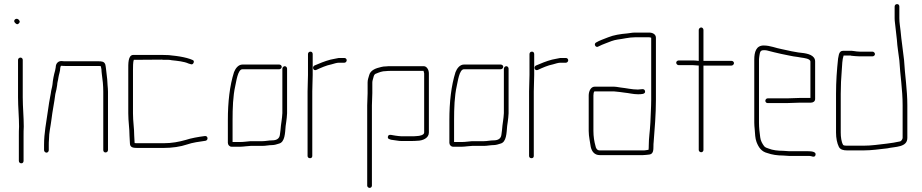

<svg xmlns="http://www.w3.org/2000/svg" viewBox="-20 -740 4498 937"><path d="M68 -448V-265C68 -217 73 -170 73 -122C72 -107 72 -93 72 -79V45C72 52 77 57 84 57C91 57 95 52 95 45V-79C95 -93 95 -107 96 -122C96 -170 91 -217 91 -265V-448C91 -454 86 -459 80 -459C74 -459 68 -454 68 -448ZM53 -629C59 -623 64 -618 72 -626C80 -634 75 -640 70 -645C58 -655 42 -640 53 -629Z M218 -7V-34C218 -39 218 -48 219 -59C219 -94 227 -122 231 -156C236 -199 245 -239 250 -281C254 -298 257 -308 259 -325C259 -336 264 -350 265 -361C267 -376 274 -392 274 -408C275 -411 275 -419 280 -419C287 -418 295 -418 302 -418H459C463 -418 467 -418 472 -417C473 -414 474 -409 475 -402C475 -395 476 -387 477 -378C481 -351 484 -323 484 -292V-8C484 -1 488 4 495 4C502 4 507 -1 507 -8V-292C507 -303 506 -313 505 -324C504 -343 503 -363 500 -381C498 -395 497 -413 494 -425C489 -440 477 -441 459 -441H302C295 -441 288 -441 281 -442C264 -443 252 -430 252 -412C251 -407 250 -401 249 -396C243 -375 238 -351 236 -327C234 -311 230 -303 228 -285C222 -254 217 -225 213 -194C206 -143 195 -91 195 -34V-7C195 -1 201 5 207 5C213 5 218 -1 218 -7Z M769 -472H631C604 -472 606 -428 606 -398V-187C606 -147 612 -114 612 -78C612 -65 614 -54 614 -41C614 -20 630 -18 651 -18H777C820 -18 861 -24 893 -35C918 -44 954 -49 983 -53C998 -56 995 -79 979 -76C948 -72 913 -66 886 -57C854 -48 820 -41 777 -41H651C646 -41 642 -41 637 -42C637 -54 635 -66 635 -78C635 -115 629 -146 629 -187V-398C629 -411 629 -439 633 -448L769 -449C774 -448 780 -448 786 -448H803C808 -448 813 -447 818 -446C846 -443 878 -440 900 -430L910 -427C917 -424 922 -427 925 -434C928 -441 925 -446 918 -448L908 -452C888 -459 862 -464 839 -467L821 -469C814 -470 809 -470 804 -471C794 -471 780 -472 769 -472Z M1343 -425H1163C1143 -425 1129 -406 1122 -388C1101 -322 1092 -242 1092 -154V-43C1092 -33 1100 -24 1110 -24H1154C1161 -24 1170 -25 1179 -26L1203 -28H1260C1277 -28 1293 -32 1309 -32C1319 -32 1332 -36 1341 -39C1371 -46 1371 -91 1374 -125L1377 -146C1379 -164 1380 -166 1381 -187V-405C1381 -411 1376 -417 1370 -417C1364 -417 1358 -411 1358 -405V-188C1357 -169 1356 -166 1354 -149L1351 -127C1349 -110 1349 -99 1346 -83C1344 -63 1329 -55 1308 -55C1292 -55 1276 -51 1260 -51H1202C1188 -50 1169 -47 1154 -47H1115V-154C1115 -212 1117 -271 1128 -320C1133 -340 1140 -402 1163 -402H1343C1349 -402 1355 -408 1355 -414C1355 -420 1349 -425 1343 -425Z M1672 -446C1672 -452 1667 -457 1661 -457H1633C1619 -455 1606 -451 1593 -449C1566 -442 1537 -430 1514 -420C1501 -412 1510 -392 1524 -399C1546 -409 1572 -421 1598 -426C1609 -429 1623 -434 1634 -434H1661C1667 -434 1672 -440 1672 -446ZM1483 -476V-374C1483 -350 1481 -320 1481 -294V21C1481 28 1486 32 1493 32C1500 32 1504 28 1504 21V-294C1504 -319 1506 -351 1506 -374V-476C1506 -483 1502 -488 1495 -488C1488 -488 1483 -483 1483 -476Z M1795 166V-226C1795 -239 1797 -274 1797 -286V-337C1797 -342 1798 -347 1799 -350C1803 -361 1803 -378 1816 -381C1831 -387 1844 -393 1864 -393C1872 -394 1878 -394 1883 -394H2047C2047 -391 2050 -385 2050 -382V-93C2050 -81 2027 -76 2014 -76C2006 -75 1998 -75 1991 -75H1938C1928 -75 1921 -77 1910 -78C1896 -79 1876 -89 1873 -73C1871 -62 1880 -61 1889 -58L1924 -53C1929 -52 1933 -52 1938 -52H1991C1998 -52 2006 -52 2015 -53C2043 -53 2073 -66 2073 -93V-382C2073 -399 2063 -417 2048 -417H1883C1878 -417 1872 -417 1864 -416C1855 -416 1847 -415 1840 -413C1814 -407 1787 -398 1781 -371C1778 -360 1774 -351 1774 -337V-285C1774 -274 1772 -238 1772 -226V166C1772 172 1778 177 1784 177C1790 177 1795 172 1795 166Z M2424 -425H2244C2224 -425 2210 -406 2203 -388C2182 -322 2173 -242 2173 -154V-43C2173 -33 2181 -24 2191 -24H2235C2242 -24 2251 -25 2260 -26L2284 -28H2341C2358 -28 2374 -32 2390 -32C2400 -32 2413 -36 2422 -39C2452 -46 2452 -91 2455 -125L2458 -146C2460 -164 2461 -166 2462 -187V-405C2462 -411 2457 -417 2451 -417C2445 -417 2439 -411 2439 -405V-188C2438 -169 2437 -166 2435 -149L2432 -127C2430 -110 2430 -99 2427 -83C2425 -63 2410 -55 2389 -55C2373 -55 2357 -51 2341 -51H2283C2269 -50 2250 -47 2235 -47H2196V-154C2196 -212 2198 -271 2209 -320C2214 -340 2221 -402 2244 -402H2424C2430 -402 2436 -408 2436 -414C2436 -420 2430 -425 2424 -425Z M2753 -446C2753 -452 2748 -457 2742 -457H2714C2700 -455 2687 -451 2674 -449C2647 -442 2618 -430 2595 -420C2582 -412 2591 -392 2605 -399C2627 -409 2653 -421 2679 -426C2690 -429 2704 -434 2715 -434H2742C2748 -434 2753 -440 2753 -446ZM2564 -476V-374C2564 -350 2562 -320 2562 -294V21C2562 28 2567 32 2574 32C2581 32 2585 28 2585 21V-294C2585 -319 2587 -351 2587 -374V-476C2587 -483 2583 -488 2576 -488C2569 -488 2564 -483 2564 -476Z M2853 -274V-101C2853 -73 2860 -47 2863 -23C2868 -1 2881 17 2907 17H3117C3131 17 3137 15 3150 14C3168 11 3169 -7 3169 -27C3169 -33 3169 -40 3170 -47C3175 -110 3181 -183 3181 -252V-556C3181 -572 3166 -581 3148 -581H3078C3064 -581 3054 -578 3042 -577C3007 -574 2975 -569 2948 -558C2926 -549 2906 -543 2888 -532C2876 -524 2888 -505 2900 -513C2913 -519 2922 -524 2937 -529C2955 -536 2973 -544 2994 -547C3021 -550 3049 -558 3078 -558H3148C3152 -558 3155 -557 3157 -556H3158V-253C3158 -218 3155 -176 3154 -142C3152 -99 3146 -68 3146 -27C3146 -22 3146 -16 3145 -9C3140 -8 3135 -7 3132 -7C3128 -6 3123 -6 3117 -6H2907C2894 -6 2888 -16 2886 -28C2880 -49 2876 -74 2876 -101V-274C2876 -279 2877 -294 2882 -294H2968C2974 -294 2980 -294 2986 -293L3005 -291C3012 -290 3019 -289 3027 -288C3049 -286 3070 -280 3093 -280C3109 -280 3131 -280 3128 -295C3125 -311 3108 -303 3093 -303C3064 -303 3037 -310 3008 -313L2989 -316C2982 -317 2975 -317 2968 -317H2882C2863 -317 2853 -294 2853 -274Z M3390 -594V-443H3388C3379 -444 3371 -445 3363 -445H3292C3286 -445 3280 -440 3280 -434C3280 -428 3286 -422 3292 -422H3363C3372 -422 3382 -420 3390 -420V-8C3390 -2 3396 3 3402 3C3408 3 3413 -2 3413 -8V-420H3550C3556 -420 3562 -426 3562 -432C3562 -438 3556 -443 3550 -443H3413V-594C3413 -600 3408 -606 3402 -606C3396 -606 3390 -600 3390 -594Z M3802 -4C3777 -4 3750 -7 3731 -15C3724 -17 3713 -21 3709 -27C3700 -39 3692 -53 3690 -70C3687 -92 3684 -116 3684 -142V-449C3684 -454 3685 -460 3686 -468C3689 -484 3689 -495 3707 -495C3712 -495 3717 -495 3722 -494C3743 -488 3771 -482 3792 -477C3820 -472 3844 -465 3873 -462L3890 -459C3904 -457 3935 -454 3935 -439V-262H3883C3870 -262 3835 -260 3821 -260H3726C3720 -260 3715 -254 3715 -248C3715 -242 3720 -237 3726 -237H3821C3835 -237 3870 -239 3883 -239H3937C3948 -239 3958 -245 3958 -257V-440C3958 -471 3921 -479 3893 -482L3876 -484C3871 -485 3865 -486 3859 -487C3838 -490 3818 -496 3796 -500C3767 -505 3739 -518 3707 -518C3670 -518 3661 -486 3661 -449V-142C3661 -131 3662 -120 3663 -110C3665 -86 3665 -66 3672 -47C3682 -21 3696 0 3725 7C3747 15 3774 19 3802 19C3812 19 3822 21 3832 21H3924C3929 21 3934 21 3938 22C3947 25 3957 28 3960 16C3964 0 3939 -2 3924 -2H3832C3822 -2 3812 -4 3802 -4Z M4238 -488H4175C4156 -488 4139 -494 4123 -492H4094C4084 -492 4077 -486 4074 -474L4070 -454C4064 -397 4060 -344 4060 -282V-93C4060 -66 4065 -41 4074 -23C4081 -10 4095 -6 4114 -6H4194C4235 -6 4272 -12 4310 -16C4349 -25 4408 -20 4408 -67V-226C4408 -303 4396 -374 4392 -447C4387 -494 4379 -543 4375 -589C4373 -612 4369 -627 4369 -651V-708C4369 -715 4365 -720 4358 -720C4351 -720 4346 -715 4346 -708V-651C4346 -634 4349 -623 4350 -608C4352 -585 4355 -569 4357 -546C4359 -511 4365 -480 4369 -445C4373 -373 4385 -303 4385 -226V-67C4385 -61 4378 -51 4373 -50C4352 -45 4330 -42 4307 -39C4270 -35 4234 -29 4194 -29H4114C4108 -29 4096 -29 4094 -34C4086 -48 4083 -72 4083 -93V-282C4083 -324 4085 -359 4088 -397C4090 -423 4090 -449 4097 -469H4125C4128 -470 4131 -469 4134 -468C4144 -467 4162 -465 4175 -465H4238C4244 -465 4250 -470 4250 -476C4250 -482 4244 -488 4238 -488Z"/></svg>

Font: Electronic
Style: ExLt
Weight: 200
Version: Version 1.011